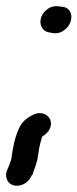

<svg xmlns="http://www.w3.org/2000/svg" viewBox="-22 -504 253 627"><path d="M101 11C104 -9 107 -30 113 -49L115 -57C118 -59 130 -67 137 -77C154 -104 139 -124 125 -131C116 -135 103 -137 88 -130C73 -123 54 -112 42 -89C26 -57 19 -16 15 15C14 21 10 29 7 38L1 52C-5 67 -1 79 2 85C12 105 40 108 61 94C70 88 77 79 82 68L84 67L89 51C94 40 98 25 101 13ZM135 -399 149 -396C156 -395 171 -394 184 -403C219 -425 220 -473 187 -481L173 -483C166 -484 152 -486 137 -477C99 -453 104 -406 135 -399Z"/></svg>

Font: Stray Cat
Style: BlkObl
Weight: 900
Version: Version 1.0